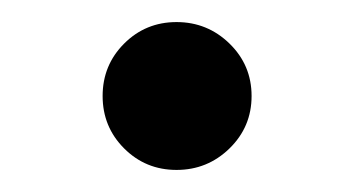

<svg xmlns="http://www.w3.org/2000/svg" viewBox="-20 -146 320 174"><path d="M208 -59Q208 -31 188 -11.5Q168 8 140 8Q112 8 92.5 -11.5Q73 -31 73 -59Q73 -87 92.5 -106.5Q112 -126 140 -126Q168 -126 188 -106.5Q208 -87 208 -59Z"/></svg>

Font: Apparatus SIL
Style: Regular
Weight: 400
Version: Version 1.0